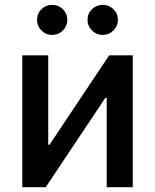

<svg xmlns="http://www.w3.org/2000/svg" viewBox="-20 -775 642 795"><path d="M529.8 0H421.9V-369.6H416L169.4 0H72.3V-545.9H179.7V-175.8H185.1L432.1 -545.9H529.8ZM196.3 -630.4Q169.9 -630.4 151.6 -648.9Q133.3 -667.5 133.3 -692.9Q133.3 -718.8 151.6 -736.8Q169.9 -754.9 196.3 -754.9Q222.2 -754.9 240.5 -736.8Q258.8 -718.8 258.8 -692.9Q258.8 -667.5 240.5 -648.9Q222.2 -630.4 196.3 -630.4ZM405.3 -630.4Q379.4 -630.4 360.8 -648.9Q342.3 -667.5 342.3 -692.9Q342.3 -718.8 360.8 -736.8Q379.4 -754.9 405.3 -754.9Q431.2 -754.9 449.7 -736.8Q468.3 -718.8 468.3 -692.9Q468.3 -667.5 449.7 -648.9Q431.2 -630.4 405.3 -630.4Z"/></svg>

Font: Inter Medium
Style: Regular
Weight: 500
Designer: Rasmus Andersson
Foundry: rsms
Version: Version 4.001;git-9221beed3